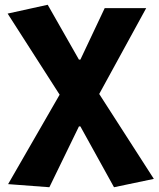

<svg xmlns="http://www.w3.org/2000/svg" viewBox="-20 -579 665 805"><path d="M14 193 230 -182 12 -522 180 -559 311 -329H317L419 -545H593L396 -185L625 171L458 206L317 -49H311L187 206Z"/></svg>

Font: Nebula Sans Bold
Style: Regular
Weight: 700
Designer: Paul D. Hunt for Adobe (as Source Sans)
Foundry: Nebula Entertainment & Broadcasting LLC
Version: Version 1.010